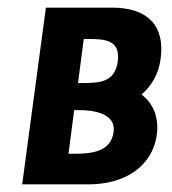

<svg xmlns="http://www.w3.org/2000/svg" viewBox="-20 -482 449 502"><path d="M184 -265 199 -380H213C255 -380 295 -377 288 -322C281 -267 240 -265 198 -265ZM174 -194H188C211 -194 284 -191 277 -137C270 -83 215 -80 173 -80H159ZM350 -235C377 -258 395 -289 400 -329C412 -415 365 -462 274 -462H100L38 0H212C303 0 378 -44 390 -130C396 -176 380 -212 350 -235Z"/></svg>

Font: Hussar Tani
Style: Kurs
Weight: 700
Foundry: Cannot Into Space Fonts
Version: Version 0.92